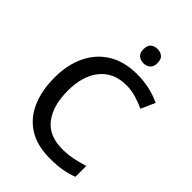

<svg xmlns="http://www.w3.org/2000/svg" viewBox="-264 -1035 1161 1161"><g transform="rotate(45 316.5 -454.5)"><path d="M400 -631Q293 -631 233 -557.5Q173 -484 173 -356Q173 -229 229 -156Q285 -83 399 -83Q445 -83 487.5 -91.5Q530 -100 574 -114V-21Q532 -5 488.5 2.5Q445 10 386 10Q276 10 204 -35.5Q132 -81 96 -163.5Q60 -246 60 -357Q60 -465 99.5 -548Q139 -631 215 -677.5Q291 -724 401 -724Q455 -724 506.5 -712.5Q558 -701 601 -680L561 -590Q526 -606 485.5 -618.5Q445 -631 400 -631ZM380 -919Q404 -919 421.5 -905Q439 -891 439 -858Q439 -826 421.5 -811.5Q404 -797 380 -797Q354 -797 336.5 -811.5Q319 -826 319 -858Q319 -891 336.5 -905Q354 -919 380 -919Z"/></g></svg>

Font: Noto Sans Tamil Medium
Style: Regular
Weight: 500
Designer: Jelle Bosma - Monotype Design Team
Foundry: Monotype Imaging Inc.
Version: Version 2.004; ttfautohint (v1.8.4.7-5d5b)